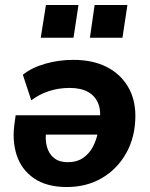

<svg xmlns="http://www.w3.org/2000/svg" viewBox="-20 -742 605 773"><path d="M249 11Q168 11 117 -24Q66 -59 47 -118Q28 -177 39 -249L43 -278H403L392 -200H148L166 -214Q161 -180 169 -151Q177 -122 198 -105.5Q219 -89 252 -89Q290 -89 315 -106.5Q340 -124 354.5 -152Q369 -180 375 -213L380 -248Q388 -293 376 -324Q364 -355 335 -371.5Q306 -388 260 -388Q216 -388 176.5 -375Q137 -362 106 -338L72 -441Q108 -470 162.5 -485.5Q217 -501 275 -501Q352 -501 407.5 -473.5Q463 -446 494 -395Q525 -344 525 -276Q525 -192 489 -127Q453 -62 391 -25.5Q329 11 249 11ZM342 -590 361 -722H493L473 -590ZM144 -590 165 -722H296L276 -590Z"/></svg>

Font: Nunito Sans 12pt ExtraBold
Style: Italic
Weight: 800
Italic angle: -9°
Designer: Vernon Adams
Foundry: Vernon Adams
Version: Version 3.101;gftools[0.9.27]